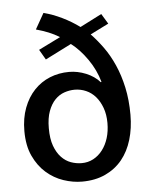

<svg xmlns="http://www.w3.org/2000/svg" viewBox="-52 -759 642 812"><g transform="rotate(-5 269.0 -352.5)"><path d="M249 -457Q285 -457 320.5 -442.5Q356 -428 379 -402L382 -403Q368 -454 336 -500Q304 -546 267 -574L156 -518L131 -561L224 -607Q201 -621 177.5 -630.5Q154 -640 125 -648L163 -715Q202 -705 241 -686Q280 -667 314 -642L406 -689L432 -646L354 -607Q380 -580 405 -545.5Q430 -511 449.5 -467Q469 -423 480.5 -370Q492 -317 492 -254Q492 -197 477.5 -148.5Q463 -100 434.5 -65Q406 -30 363 -10Q320 10 264 10Q225 10 185 -3.5Q145 -17 112.5 -45.5Q80 -74 59.5 -118Q39 -162 39 -224Q39 -279 55.5 -322.5Q72 -366 100.5 -396Q129 -426 167 -441.5Q205 -457 249 -457ZM266 -380Q244 -380 222 -372.5Q200 -365 182.5 -347Q165 -329 154 -299.5Q143 -270 143 -227Q143 -182 154 -152Q165 -122 183 -103Q201 -84 223.5 -76Q246 -68 269 -68Q296 -68 318.5 -80Q341 -92 357.5 -113.5Q374 -135 383 -164Q392 -193 392 -228Q392 -264 381.5 -292.5Q371 -321 354 -340.5Q337 -360 314 -370Q291 -380 266 -380Z"/></g></svg>

Font: Mukta Malar Medium
Style: Regular
Weight: 500
Designer: Aadarsh Rajan, Girish Dalvi, Yashodeep Gholap
Foundry: Ek Type
Version: Version 2.538;PS 1.000;hotconv 16.6.51;makeotf.lib2.5.65220;